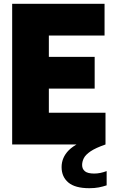

<svg xmlns="http://www.w3.org/2000/svg" viewBox="-20 -760 604 1010"><path d="M44 0V-740H530V-573H237V-461H478V-294H237V-167H535V0ZM450 230Q375 230 339.5 200Q304 170 304 119Q304 68.5 342 30.2Q380 -8 479 -43L535 0Q483 18 456.5 36Q430 54 421 72Q412 90 412 108Q412 129 426.8 141Q441.5 153 476 153Q506.5 153 541 140V215Q521.5 221.5 499.8 225.8Q478 230 450 230Z"/></svg>

Font: Encode Sans Cnd Black
Style: Regular
Weight: 900
Width: 3
Designer: Multiple Designers
Foundry: Impallari Type
Version: Version 3.002; ttfautohint (v1.8.3) -l 8 -r 50 -G 200 -x 14 